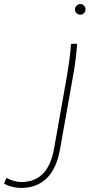

<svg xmlns="http://www.w3.org/2000/svg" viewBox="-213 -706 447 943"><path d="M114 -323Q122 -369 127.5 -410.5Q133 -452 136 -491H166Q163 -451 157.5 -408Q152 -365 144 -323L82 26Q65 123 16 170Q-33 217 -109 217Q-132 217 -155.5 211Q-179 205 -193 195L-181 168Q-142 188 -108 188Q-43 188 -2.5 147.5Q38 107 53 21ZM181 -634Q169 -634 162 -642Q155 -650 155 -660Q155 -670 163 -678Q171 -686 181 -686Q193 -686 200 -678Q207 -670 207 -660Q207 -650 200 -642Q193 -634 181 -634Z"/></svg>

Font: Livvic Thin
Style: Italic
Weight: 250
Italic angle: -10°
Designer: Jacques Le Bailly, Baron von Fonthausen
Version: Version 1.001; ttfautohint (v1.8.2)